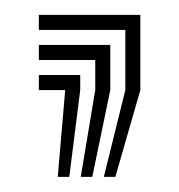

<svg xmlns="http://www.w3.org/2000/svg" viewBox="-20 -121 241 258"><path d="M119.5 116.7 148.4 0V-80.8H32.2V-101H168.6V0L135 116.7ZM57.6 116.7 67.6 0H32.2V-20.2H87.8V0L73.1 116.7ZM88.5 116.7 108 0V-40.4H32.2V-60.6H128.2V0L104 116.7Z"/></svg>

Font: Big Shoulders Inline Text Thin
Style: Regular
Weight: 100
Designer: Patric King
Foundry: XO Type Co
Version: Version 2.002